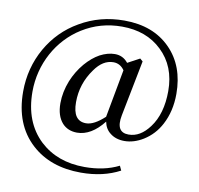

<svg xmlns="http://www.w3.org/2000/svg" viewBox="-93 -817 1124 1086"><g transform="rotate(10 468.5 -274.0)"><path d="M441 171C526 171 600 154 664 120L652 94C596 122 531 136 456 136C351 136 266 105 199 43C128 -24 92 -116 92 -233C92 -392 172 -539 301 -619C370 -662 445 -683 528 -683C621 -683 698 -655 757 -598C818 -540 848 -464 848 -369C848 -282 828 -211 788 -158C753 -111 714 -88 669 -88C619 -88 600 -121 613 -188L676 -509L660 -523L591 -486C571 -511 546 -523 515 -523C487 -523 459 -515 430 -500C401 -484 374 -461 349 -432C322 -400 301 -365 285 -326C268 -283 259 -239 259 -196C259 -147 271 -110 295 -83C316 -60 345 -48 380 -48C434 -48 485 -78 532 -138C537 -111 550 -89 570 -74C591 -57 619 -48 652 -48C688 -48 724 -59 760 -81C800 -106 832 -140 855 -184C882 -235 896 -294 896 -361C896 -468 864 -554 800 -619C734 -686 646 -719 535 -719C442 -719 358 -697 281 -652C206 -609 148 -550 105 -475C62 -399 40 -315 40 -224C40 -98 79 1 157 72C229 138 324 171 441 171ZM421 -109C370 -109 345 -145 345 -217C345 -288 366 -352 408 -410C439 -454 474 -476 515 -476C541 -476 562 -464 578 -441L527 -165C487 -128 452 -109 421 -109Z"/></g></svg>

Font: AllPunType SemiBold
Style: Regular
Weight: 600
Version: 1.0